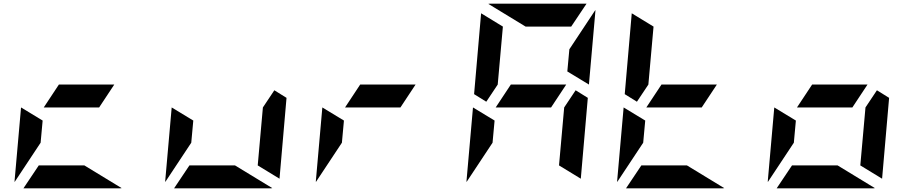

<svg xmlns="http://www.w3.org/2000/svg" viewBox="-20 -1020 4936 1040"><path d="M94 -438 211 -367 200 -247 59 -34V-41ZM517 -438H217L299 -562H599ZM437 -124 639 -1Q638 -1 635.5 -0.5Q633 0 632 0H107L190 -124Z M910 -438 1027 -367 1016 -247 875 -34V-41ZM1466 -531 1532 -490 1494 -52 1376 -124 1404 -438ZM1253 -124 1455 -1Q1454 -1 1451.5 -0.5Q1449 0 1448 0H923L1006 -124Z M1726 -438 1843 -367 1832 -247 1691 -34V-41ZM2149 -438H1849L1931 -562H2231Z M2542 -438 2659 -367 2648 -247 2507 -34V-41ZM3098 -531 3164 -490 3126 -52 3008 -124 3036 -438ZM2965 -438H2665L2747 -562H3047ZM2614 -469 2548 -510 2586 -948 2704 -876 2676 -562ZM3053 -633 3064 -753 3205 -966V-959L3170 -562ZM2827 -876 2625 -999Q2626 -999 2628.5 -999.5Q2631 -1000 2632 -1000H3157L3074 -876Z M3358 -438 3475 -367 3464 -247 3323 -34V-41ZM3781 -438H3481L3563 -562H3863ZM3430 -469 3364 -510 3402 -948 3520 -876 3492 -562ZM3701 -124 3903 -1Q3902 -1 3899.5 -0.5Q3897 0 3896 0H3371L3454 -124Z M4174 -438 4291 -367 4280 -247 4139 -34V-41ZM4730 -531 4796 -490 4758 -52 4640 -124 4668 -438ZM4597 -438H4297L4379 -562H4679ZM4517 -124 4719 -1Q4718 -1 4715.5 -0.5Q4713 0 4712 0H4187L4270 -124Z"/></svg>

Font: DSEG7 Modern Mini
Style: Bold Italic
Weight: 700
Italic angle: -5°
Designer: Keshikan(Twitter:@keshinomi_88pro)
Version: Version 0.46